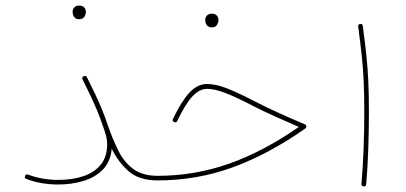

<svg xmlns="http://www.w3.org/2000/svg" viewBox="-20 -664 1464 692"><path d="M70.3 -29.8Q72.8 -37.6 81.1 -34.7Q107.4 -24.9 134.8 -20.3Q162.1 -15.6 189.9 -15.6Q239.3 -15.6 279.3 -28.6Q319.3 -41.5 342.8 -70.1Q366.2 -98.6 366.2 -145Q366.2 -157.7 363.5 -169.4Q360.8 -181.2 356.9 -192.4V-192.9Q355.5 -196.8 353.5 -202.1Q341.8 -237.3 330.6 -264.2Q319.3 -291 306.9 -317.6Q294.4 -344.2 277.8 -377.4Q273.9 -385.7 281.7 -389.2Q290 -393.1 293.5 -385.3Q310.1 -352.1 322.8 -325.2Q335.4 -298.3 346.9 -271Q358.4 -243.7 370.1 -208Q386.2 -162.6 406 -122.1Q425.8 -81.5 458.7 -56.2Q491.7 -30.8 546.9 -30.3H547.4Q555.7 -30.3 555.7 -22Q555.7 -13.7 547.4 -13.7H546.9Q480 -14.2 442.6 -47.6Q405.3 -81.1 382.8 -127.9Q378.4 -81.1 350.6 -52.7Q322.8 -24.4 280.3 -11.7Q237.8 1 189.9 1Q160.6 1 131.8 -3.7Q103 -8.3 75.2 -19Q67.4 -21.5 70.3 -29.8ZM241.7 -622.6Q241.7 -630.4 247.8 -637.2Q253.9 -644 266.1 -644Q279.3 -644 285.6 -634.3Q289.6 -628.4 289.6 -621.6Q289.6 -612.8 284.2 -603.8Q278.8 -594.7 264.6 -594.7Q255.4 -594.7 250.2 -599.6Q245.1 -604.5 243.2 -610.8Q241.7 -616.2 241.7 -622.6Z M726.6 -361.3Q758.8 -361.3 800.3 -344.7Q841.8 -328.1 899.9 -297.9Q936 -279.3 980.2 -259Q1024.4 -238.8 1079.1 -215.8Q1084 -213.9 1084 -208Q1084 -203.6 1080.1 -200.7Q947.8 -107.9 818.4 -60.8Q689 -13.7 547.4 -13.7Q538.6 -13.7 538.6 -22Q538.6 -30.3 547.4 -30.3Q681.6 -30.3 805.9 -74.2Q930.2 -118.2 1057.1 -206.5Q1007.8 -228 967 -246.3Q926.3 -264.6 892.1 -282.2Q834 -312.5 794.2 -328.1Q754.4 -343.8 726.6 -343.8Q698.7 -343.8 673.3 -316.4Q647.9 -289.1 619.1 -228.5Q615.2 -220.2 607.4 -224.1Q599.6 -228 603.5 -235.4Q632.3 -296.4 661.6 -328.9Q690.9 -361.3 726.6 -361.3ZM719.7 -593.3Q719.7 -601.1 725.8 -607.9Q731.9 -614.7 744.1 -614.7Q757.3 -614.7 763.7 -605Q767.6 -599.1 767.6 -592.3Q767.6 -583.5 762.2 -574.5Q756.8 -565.4 742.7 -565.4Q733.4 -565.4 728.3 -570.3Q723.1 -575.2 721.2 -581.5Q719.7 -586.9 719.7 -593.3Z M1271 -568.4Q1270 -576.7 1278.3 -577.6Q1286.6 -578.6 1287.6 -570.3Q1295.4 -511.7 1300.3 -465.8Q1305.2 -419.9 1307.4 -371.8Q1309.6 -323.7 1309.6 -259.3Q1309.6 -198.7 1307.4 -129.9Q1305.2 -61 1299.8 0Q1298.8 8.8 1290.5 7.8Q1281.7 6.8 1282.7 -1Q1288.1 -61 1290.5 -129.9Q1293 -198.7 1293 -259.3Q1293 -323.2 1290.8 -370.8Q1288.6 -418.5 1283.7 -464.1Q1278.8 -509.8 1271 -568.4Z"/></svg>

Font: Mikhak-DS2-FD Thin
Style: Regular
Weight: 100
Designer: Amin Abedi
Version: Version 3.2